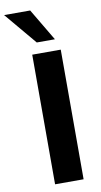

<svg xmlns="http://www.w3.org/2000/svg" viewBox="-146 -1047 576 1094"><g transform="rotate(-10 142.0 -500.0)"><path d="M222.7 -814H117.7L-38.6 -1000H112.3ZM80.1 0V-750H245.1V0Z"/></g></svg>

Font: Now
Style: Bold
Weight: 700
Designer: Alfredo Marco Pradil
Foundry: Alfredo Marco Pradil
Version: Version 1.002;PS 001.002;hotconv 1.0.88;makeotf.lib2.5.64775